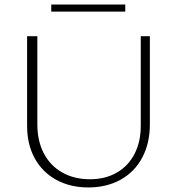

<svg xmlns="http://www.w3.org/2000/svg" viewBox="-20 -817 776 843"><path d="M205 -797H530V-766H205ZM99 -264V-658H144V-271Q144 -198 172.5 -143.5Q201 -89 253.5 -59.5Q306 -30 375 -30Q442 -30 492.5 -59Q543 -88 570.5 -141Q598 -194 598 -264V-658H638V-271Q638 -188 604.5 -125Q571 -62 509.5 -28Q448 6 368 6Q288 6 227 -27.5Q166 -61 132.5 -122Q99 -183 99 -264Z"/></svg>

Font: Ysabeau SC Light
Style: Regular
Weight: 300
Designer: Christian Thalmann (Catharsis Fonts)
Version: Version 0.003